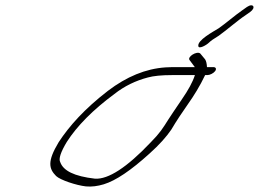

<svg xmlns="http://www.w3.org/2000/svg" viewBox="-20 -721 972 721"><path d="M724.7 -548C726.6 -535 755.8 -552 764.8 -561C770.7 -567 783.2 -576 801.7 -587C827.3 -605 876 -647 900.9 -663L919.3 -676C942.1 -692 931.5 -711 907.6 -695L889.2 -682C868.3 -668 822.1 -629 801.5 -615C778.8 -601 720.9 -570 724.7 -548ZM711.9 -439C703.7 -413 687.2 -383 662.3 -347C637.4 -311 621.4 -286 612 -272C591.8 -240 581.2 -222 545.5 -186C456.4 -92 386.6 -47 336.8 -50C258.2 -59 217.6 -80 206.3 -112C199.2 -124 208 -150 230.8 -188C269.3 -248 328.4 -308 409.5 -368C447.6 -398 489.4 -418 534.9 -430C556.5 -436 587.1 -439 625.5 -439ZM787.9 -454C793.8 -462 790.8 -469 781.2 -469H757.2C756.5 -482 754.6 -491 750.3 -498C749.1 -500 742.4 -507 732.1 -520C719.4 -531 681.2 -507 692.2 -495C703.1 -481 709.8 -472 711.6 -469H648C632.4 -469 618 -469 601.8 -468C526.8 -463 455.1 -433 385.4 -380C297.2 -312 240.3 -248 200.3 -187C156.3 -114 164 -87 190.7 -60C206.3 -45 266.5 -25 302.8 -21C324.4 -19 346.6 -22 369.9 -29C415.4 -43 471.5 -81 541.1 -144C579.2 -178 605.3 -208 623.1 -234C642.6 -267 663.9 -299 685.8 -330C707.8 -361 730.8 -398 750.3 -439H758.7C768.3 -439 782 -446 787.9 -454Z"/></svg>

Font: MewTooHand
Style: UltimateItaWide
Weight: 400
Designer: Mew Too, Robert Jablonski
Version: Version 0.77